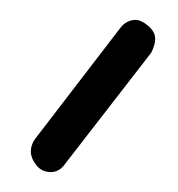

<svg xmlns="http://www.w3.org/2000/svg" viewBox="-20 -506 179 193"><path d="M46 -342Q40 -333 31 -333Q22 -333 16.5 -340Q11 -347 11 -354Q11 -360 15 -366L101 -478Q104 -482 108 -484Q112 -486 116 -486Q122 -486 129 -480Q136 -474 136 -467Q136 -461 132 -453Z"/></svg>

Font: Gruenewald VA 1. Klasse
Style: Regular
Weight: 400
Designer: Peter Wiegel
Foundry: Peter Wiegel, nach dem Schriftentwurf von Dr. H. Gr¸newald
Version: Version 0.007